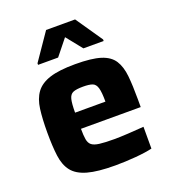

<svg xmlns="http://www.w3.org/2000/svg" viewBox="-134 -820 824 927"><g transform="rotate(-20 278.5 -356.5)"><path d="M300 8Q210 8 158.5 -6.5Q107 -21 82.5 -52Q58 -83 51.5 -133Q45 -183 45 -254Q45 -323 51.5 -373Q58 -423 81.5 -455Q105 -487 153 -502.5Q201 -518 284 -518Q368 -518 414 -503.5Q460 -489 480.5 -457Q501 -425 506 -375Q511 -325 511 -254V-215H204Q204 -181 207.5 -160.5Q211 -140 223.5 -130Q236 -120 263 -116.5Q290 -113 338 -113Q367 -113 410 -115.5Q453 -118 491 -121V-9Q458 -1 404.5 3.5Q351 8 300 8ZM204 -298H360Q360 -346 353.5 -368.5Q347 -391 330.5 -397Q314 -403 283 -403Q248 -403 231.5 -396Q215 -389 209.5 -366.5Q204 -344 204 -298ZM115 -576V-584L209 -721H358L452 -584V-576H348L283 -657L218 -576Z"/></g></svg>

Font: Saira
Style: Bold
Weight: 700
Designer: Hector Gatti with collaboration of the Omnibus-Type team
Foundry: Omnibus-Type
Version: Version 1.100; ttfautohint (v1.8.3)